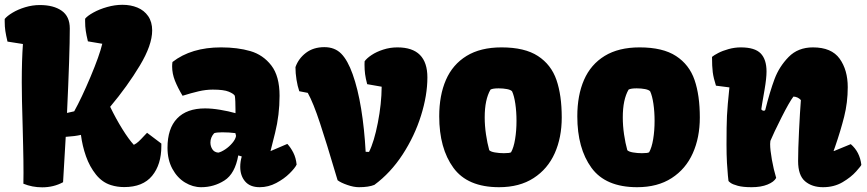

<svg xmlns="http://www.w3.org/2000/svg" viewBox="-32 -778 3649 808"><path d="M63.5 -240.7Q59.6 -367.7 59.6 -431.6Q59.6 -525.9 64.5 -592.8L-0.5 -603Q-6.8 -629.4 -9.5 -647.5Q-12.2 -665.5 -12.2 -687V-698.2Q-2 -710.9 20.8 -724.6Q43.5 -738.3 74 -747.6Q104.5 -756.8 135.7 -756.8Q193.4 -756.8 227.5 -732.9Q261.7 -709 261.7 -658.2Q261.7 -551.8 250 -302.7L280.3 -309.6Q311 -364.7 348.9 -454.6Q386.7 -544.4 398.4 -593.8L337.9 -604Q331.5 -630.4 328.9 -648.4Q326.2 -666.5 326.2 -688V-699.2Q335.9 -711.4 361.1 -725.3Q386.2 -739.3 418.9 -748.5Q451.7 -757.8 483.4 -757.8Q518.1 -757.8 546.4 -746.1Q574.7 -734.4 591.6 -710Q608.4 -685.5 608.4 -649.9Q608.4 -588.4 556.4 -502Q504.4 -415.5 431.6 -328.6Q455.6 -278.8 482.9 -234.9Q510.3 -190.9 531.2 -168.5Q542 -173.8 551.5 -182.6Q561 -191.4 576.2 -208L586.9 -219.2L647 -173.8V-163.1Q647 -85.4 608.2 -38.1Q569.3 9.3 490.7 9.3Q461.4 9.3 435.1 1Q398.4 -10.3 371.8 -43.5Q345.2 -76.7 329.8 -120.4Q314.5 -164.1 308.6 -210.4Q284.2 -204.6 244.6 -202.1Q240.2 -118.7 233.4 -11.2Q193.8 10.3 145.5 10.3Q103.5 10.3 66.4 -4.9L66.9 -50.3Q66.9 -101.1 65.4 -161.4Q64 -221.7 63.5 -240.7Z M959 -301.8V-316.9Q959 -332 958.3 -350.6Q957.5 -369.1 956.1 -375Q951.7 -383.3 930.9 -392.1Q910.2 -400.9 863.3 -400.9Q834.5 -400.9 804 -393.8Q773.4 -386.7 736.3 -375Q716.3 -408.2 704.3 -438.2Q692.4 -468.3 692.4 -498.5Q692.4 -507.8 693.8 -517.1Q772.9 -578.6 898.4 -578.6Q967.8 -578.6 1021.5 -563Q1075.2 -547.4 1109.9 -502.4Q1144.5 -457.5 1144.5 -375Q1144.5 -294.4 1125.7 -219Q1106.9 -143.6 1106.4 -142.1L1177.2 -172.4Q1191.4 -157.2 1202.4 -135.5Q1213.4 -113.8 1216.3 -85.4Q1209.5 -70.8 1186.5 -48.1Q1163.6 -25.4 1130.4 -7.8Q1097.2 9.8 1061 9.8Q1020.5 9.8 999.8 -14.2Q979 -38.1 979 -76.2Q979 -97.7 985.4 -119.6L970.7 -124Q957 -46.9 912.6 -18.6Q868.2 9.8 814.5 9.8Q779.3 9.8 746.6 -10Q713.9 -29.8 693.4 -67.6Q672.9 -105.5 672.9 -156.2Q672.9 -237.3 713.4 -279.5Q753.9 -321.8 831.1 -321.8Q859.9 -321.8 894.8 -315.9Q929.7 -310.1 959 -301.8ZM961.4 -206.1 958.5 -217.8Q932.6 -221.2 903.3 -221.2Q878.4 -221.2 869.1 -217.3Q853.5 -199.7 853.5 -178.2Q853.5 -162.6 861.6 -149.9Q869.6 -137.2 886.7 -135.7Q898.9 -138.2 915.8 -149.4Q932.6 -160.6 945.8 -176.3Q959 -191.9 961.4 -206.1Z M1227.5 -394Q1220.2 -415 1215.8 -442.4Q1211.4 -469.7 1211.4 -495.6Q1224.1 -531.7 1255.6 -555.7Q1287.1 -579.6 1333 -579.6Q1377 -579.6 1404.1 -552Q1431.2 -524.4 1452.1 -465.8Q1474.1 -404.3 1487.8 -320.3Q1501.5 -236.3 1506.8 -139.2L1521 -138.7Q1542.5 -181.6 1558.1 -261.5Q1573.7 -341.3 1574.2 -413.1L1513.2 -423.8Q1506.8 -447.8 1504.4 -466.1Q1502 -484.4 1502 -506.3L1502.4 -520Q1511.2 -532.7 1531.7 -546.4Q1552.2 -560.1 1580.8 -569.3Q1609.4 -578.6 1640.6 -578.6Q1766.6 -578.6 1766.6 -452.1Q1766.6 -377 1739.7 -291.3Q1712.9 -205.6 1662.4 -127.9Q1611.8 -50.3 1543.5 0Q1519.5 9.8 1478.5 9.8Q1456.5 9.8 1429.2 0.2Q1401.9 -9.3 1388.7 -19.5L1378.4 -53.7Q1343.3 -172.9 1314.9 -259Q1286.6 -345.2 1263.2 -387.2Z M2078.6 -578.6Q2176.3 -578.6 2231.9 -542.2Q2287.6 -505.9 2309.8 -441.4Q2332 -377 2332 -283.7Q2332 -199.2 2302.5 -133.1Q2272.9 -66.9 2213.6 -28.6Q2154.3 9.8 2068.4 9.8Q1935.5 9.8 1876 -72Q1816.4 -153.8 1816.4 -288.6Q1816.4 -377 1844.7 -441.9Q1873 -506.8 1931.6 -542.7Q1990.2 -578.6 2078.6 -578.6ZM2118.7 -137.2Q2129.9 -156.7 2135.7 -192.4Q2141.6 -228 2141.6 -269.5Q2141.6 -307.6 2136.7 -341.1Q2131.8 -374.5 2123 -393.6Q2117.7 -399.9 2101.6 -403.1Q2085.4 -406.2 2066.4 -406.2Q2041.5 -406.2 2032.2 -400.9Q2007.8 -358.9 2007.8 -284.2Q2007.8 -249 2013.2 -212.4Q2018.6 -175.8 2026.9 -146Q2032.7 -139.6 2050.8 -136.5Q2068.8 -133.3 2088.4 -133.3Q2113.3 -133.3 2118.7 -137.2Z M2659.7 -578.6Q2757.3 -578.6 2813 -542.2Q2868.7 -505.9 2890.9 -441.4Q2913.1 -377 2913.1 -283.7Q2913.1 -199.2 2883.5 -133.1Q2854 -66.9 2794.7 -28.6Q2735.4 9.8 2649.4 9.8Q2516.6 9.8 2457 -72Q2397.5 -153.8 2397.5 -288.6Q2397.5 -377 2425.8 -441.9Q2454.1 -506.8 2512.7 -542.7Q2571.3 -578.6 2659.7 -578.6ZM2699.7 -137.2Q2710.9 -156.7 2716.8 -192.4Q2722.7 -228 2722.7 -269.5Q2722.7 -307.6 2717.8 -341.1Q2712.9 -374.5 2704.1 -393.6Q2698.7 -399.9 2682.6 -403.1Q2666.5 -406.2 2647.5 -406.2Q2622.6 -406.2 2613.3 -400.9Q2588.9 -358.9 2588.9 -284.2Q2588.9 -249 2594.2 -212.4Q2599.6 -175.8 2607.9 -146Q2613.8 -139.6 2631.8 -136.5Q2649.9 -133.3 2669.4 -133.3Q2694.3 -133.3 2699.7 -137.2Z M3037.6 -410.2 2981 -417.5Q2970.7 -449.2 2967.5 -474.1Q2964.4 -499 2964.4 -538.6Q2972.2 -545.4 2990.5 -554.9Q3008.8 -564.5 3034.2 -571.5Q3059.6 -578.6 3085.4 -578.6Q3144.5 -578.6 3169.2 -553.2Q3193.8 -527.8 3193.8 -477.1Q3193.8 -448.7 3185.5 -400.4Q3171.9 -322.8 3171.9 -318.8Q3171.9 -316.4 3175.3 -314.2Q3178.7 -312 3182.6 -312Q3187 -312 3188.5 -315.4Q3208 -393.1 3227.5 -445.3Q3247.1 -497.6 3286.6 -538.1Q3326.2 -578.6 3389.2 -578.6Q3467.3 -578.6 3501.5 -531Q3535.6 -483.4 3535.6 -411.1Q3535.6 -346.7 3520.5 -286.9Q3505.4 -227.1 3482.9 -162.1Q3483.9 -164.6 3476.1 -143.1L3477.1 -142.1L3548.3 -171.4Q3586.4 -138.7 3592.8 -84.5Q3592.8 -81.1 3571 -56.6Q3549.3 -32.2 3513.7 -11.2Q3478 9.8 3431.6 9.8Q3385.3 9.8 3356 -15.1Q3326.7 -40 3326.7 -100.1Q3326.7 -147.9 3330.6 -228Q3334.5 -308.1 3338.4 -356.9Q3325.7 -370.6 3307.1 -371.6Q3290 -349.6 3256.8 -283.7Q3223.6 -217.8 3210 -185.1Q3209 -178.2 3209 -171.9Q3209 -147.5 3216.3 -106.2Q3223.6 -64.9 3234.4 -29.3Q3225.6 -12.7 3198.2 -1.5Q3170.9 9.8 3130.9 9.8Q3094.7 9.8 3073 3.9Q3051.3 -2 3042.5 -8.5Q3033.7 -15.1 3033.7 -16.6Q3033.2 -21 3031.2 -39.8Q3029.3 -58.6 3027.3 -92.5Q3025.4 -126.5 3025.4 -169.9Q3025.4 -249.5 3027.3 -290.3Q3029.3 -331.1 3037.6 -410.2Z"/></svg>

Font: Kavoon
Style: Regular
Weight: 400
Designer: Viktoriya Grabowska
Foundry: Viktoriya Grabowska
Version: Version 1.004; ttfautohint (v1.4.1)